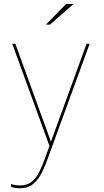

<svg xmlns="http://www.w3.org/2000/svg" viewBox="-20 -758 538 996"><path d="M82 218.5Q67 218.5 53.8 215.8Q40.5 213 37.5 211.5V196Q43.5 199.5 57.5 201.8Q71.5 204 83 204Q122 204 146.2 183.2Q170.5 162.5 185.5 130.5Q200.5 98.5 212.5 65.5L236.5 -1L43.5 -531H59.5L245.5 -19.5H243L429 -531H445L227.5 65Q215.5 98.5 198.8 134.2Q182 170 154.5 194.2Q127 218.5 82 218.5ZM218.5 -630.5 323 -737.5H361.5L239.5 -630.5Z"/></svg>

Font: Epilogue Thin
Style: Regular
Weight: 250
Designer: Tyler Finck
Foundry: Etcetera Type Co
Version: Version 2.111